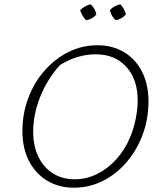

<svg xmlns="http://www.w3.org/2000/svg" viewBox="-20 -863 760 891"><path d="M323 8Q252 8 198 -25Q144 -58 114 -117Q84 -176 84 -254Q84 -335 111 -407.5Q138 -480 186.5 -535Q235 -590 297.5 -621.5Q360 -653 432 -653Q503 -653 556.5 -620.5Q610 -588 639.5 -529.5Q669 -471 669 -393Q669 -310 642 -238Q615 -166 567.5 -110.5Q520 -55 457.5 -23.5Q395 8 323 8ZM327 -31Q380 -31 429.5 -55Q479 -79 519 -123Q559 -167 584 -226Q600 -264 609.5 -310.5Q619 -357 619 -395Q619 -495 566 -553Q513 -611 424 -611Q339 -611 258 -561Q199 -495 166.5 -413.5Q134 -332 134 -252Q134 -186 158 -136Q182 -86 225.5 -58.5Q269 -31 327 -31ZM401 -843Q423 -822 427 -795Q407 -773 379 -769Q358 -793 352 -816Q375 -838 401 -843ZM539 -843Q560 -819 564 -795Q542 -773 517 -769Q496 -788 490 -816Q510 -838 539 -843Z"/></svg>

Font: Piazzolla ExtraLight
Style: Italic
Weight: 200
Italic angle: -11.3°
Designer: Juan Pablo del Peral
Foundry: Huerta Tipografica
Version: Version 1.330